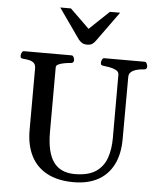

<svg xmlns="http://www.w3.org/2000/svg" viewBox="-62 -1008 896 1076"><g transform="rotate(5 385.5 -470.5)"><path d="M646.5 -600.6 645.5 -252Q645.5 -165 615 -105.7Q584.5 -46.4 528.1 -16.1Q471.7 14.2 392.6 14.2Q303.2 14.2 242.9 -18.1Q182.6 -50.3 152.1 -110.6Q121.6 -170.9 121.6 -254.9L122.1 -602.5Q122.1 -623.5 110.8 -633.1Q99.6 -642.6 83.7 -645.8Q67.9 -648.9 52.7 -649.9Q42.5 -650.9 38.8 -654.1Q35.2 -657.2 35.2 -668Q35.2 -673.3 39.3 -683.1Q43.5 -692.9 51.8 -692.9H319.3Q327.6 -692.9 331.8 -683.1Q335.9 -673.3 335.9 -668Q335.9 -651.4 319.8 -649.9Q303.2 -648.9 283.9 -645.5Q264.6 -642.1 250.7 -635.7Q236.8 -629.4 236.8 -618.7L236.3 -255.9Q236.3 -139.6 275.4 -85.7Q314.5 -31.7 394.5 -31.7Q470.7 -31.7 513.2 -60.5Q555.7 -89.4 573 -138.7Q590.3 -188 590.3 -251V-607.4Q590.3 -624 574.5 -632.6Q558.6 -641.1 538.3 -644.8Q518.1 -648.4 504.4 -649.9Q494.1 -650.9 490.5 -654.1Q486.8 -657.2 486.8 -668Q486.8 -673.3 491 -683.1Q495.1 -692.9 503.4 -692.9H730.5Q738.8 -692.9 742.9 -683.1Q747.1 -673.3 747.1 -668Q747.1 -650.4 731 -649.9Q693.4 -647.9 669.9 -636Q646.5 -624 646.5 -600.6ZM401.4 -760.3Q382.3 -760.3 371.3 -767.6Q360.4 -774.9 352.1 -785.2L232.9 -954.6H293L401.4 -849.1L512.2 -954.6H569.8L450.7 -789.6Q442.4 -777.3 431.6 -768.8Q420.9 -760.3 401.4 -760.3Z"/></g></svg>

Font: Gelasio Medium
Style: Regular
Weight: 500
Designer: Eben Sorkin
Foundry: Eben Sorkin
Version: Version 1.008